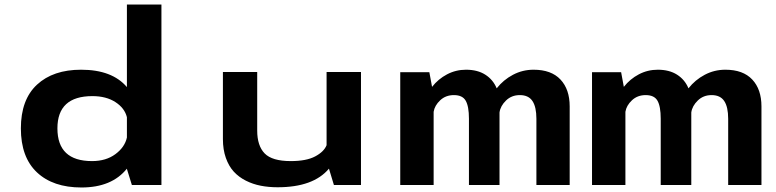

<svg xmlns="http://www.w3.org/2000/svg" viewBox="-20 -820 3440 851"><path d="M339.5 -511Q477 -511 542.5 -434V-800H695.5V0H564.5L542.5 -71V-72.5Q475.5 11 341 11Q215 11 143.8 -56Q72.5 -123 72.5 -251Q72.5 -378.5 144 -444.8Q215.5 -511 339.5 -511ZM234.5 -251Q234.5 -106 388 -106Q450 -106 491.5 -136.8Q533 -167.5 542.5 -210.5V-300.5Q532.5 -341 491.5 -367.5Q450.5 -394 389.5 -394Q234.5 -394 234.5 -251Z M1210.5 10Q1170.5 10 1135.8 3.2Q1101 -3.5 1069.8 -19.2Q1038.5 -35 1016.2 -59.2Q994 -83.5 981 -120.2Q968 -157 968 -203.5V-501H1120V-241.5Q1120 -174 1153 -140Q1186 -106 1269 -106Q1338 -106 1377 -126.8Q1416 -147.5 1427.5 -176.5V-501H1580V0H1460L1438 -72.5Q1369 10 1210.5 10Z M1754 0V-500H1883L1895 -435Q1922.5 -470 1961.5 -490.5Q2000.5 -511 2045.5 -511Q2096.5 -511 2131 -489Q2165.5 -467 2181.5 -428.5Q2211 -466 2253.5 -488.5Q2296 -511 2345 -511Q2423.5 -511 2464.2 -467.5Q2505 -424 2505 -348.5V0H2357.5V-293.5Q2357.5 -346 2340 -372.2Q2322.5 -398.5 2284 -398.5Q2247.5 -398.5 2222.8 -374.5Q2198 -350.5 2194 -321.5V0H2058.5V-294Q2058.5 -348.5 2044.2 -373.5Q2030 -398.5 1992 -398.5Q1955.5 -398.5 1931 -375.5Q1906.5 -352.5 1902 -324.5V0Z M2604 0V-500H2733L2745 -435Q2772.5 -470 2811.5 -490.5Q2850.5 -511 2895.5 -511Q2946.5 -511 2981 -489Q3015.5 -467 3031.5 -428.5Q3061 -466 3103.5 -488.5Q3146 -511 3195 -511Q3273.5 -511 3314.2 -467.5Q3355 -424 3355 -348.5V0H3207.5V-293.5Q3207.5 -346 3190 -372.2Q3172.5 -398.5 3134 -398.5Q3097.5 -398.5 3072.8 -374.5Q3048 -350.5 3044 -321.5V0H2908.5V-294Q2908.5 -348.5 2894.2 -373.5Q2880 -398.5 2842 -398.5Q2805.5 -398.5 2781 -375.5Q2756.5 -352.5 2752 -324.5V0Z"/></svg>

Font: League Mono Wide SemiBold
Style: Regular
Weight: 600
Width: 8
Designer: Tyler Finck
Foundry: The League of Moveable Type / Tyler Finck
Version: Version 2.210